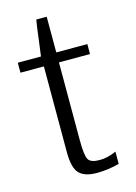

<svg xmlns="http://www.w3.org/2000/svg" viewBox="-107 -729 566 800"><g transform="rotate(-15 176.0 -329.5)"><path d="M10 -517H110Q113 -535 119.5 -589Q126 -643 131 -671H176V-517H310V-474H176V-139Q176 -72 186.5 -54.5Q197 -37 235 -37Q271 -37 307 -54V-1Q258 12 210 12Q158 12 134.5 -12Q111 -36 111 -104V-474H10Z"/></g></svg>

Font: Afta serif
Style: Regular
Weight: 400
Designer: parq.ink
Foundry: Oriol Esparraguera Font
Version: Version 1.000